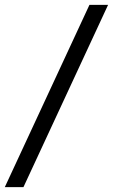

<svg xmlns="http://www.w3.org/2000/svg" viewBox="-31 -774 467 794"><path d="M65.9 0 416 -753.9H338.9L-11.2 0Z"/></svg>

Font: Tuffy
Style: Regular
Weight: 500
Designer: Thatcher Ulrich, Karoly Barta and Michael Everson
Version: Version 001.270